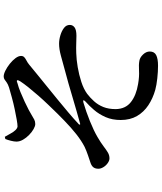

<svg xmlns="http://www.w3.org/2000/svg" viewBox="62 -882 876 1040"><g transform="rotate(-90 500.0 -362.0)"><path d="M335 -705Q325 -706 315 -716.5Q305 -727 296.5 -743Q288 -759 279 -774L267 -771Q262 -759 257.5 -741Q253 -723 253 -711Q253 -693 263.5 -675Q274 -657 289.5 -642Q305 -627 321 -618Q337 -609 348 -609Q362 -609 372.5 -614.5Q383 -620 395 -627.5Q407 -635 424 -644Q443 -654 468.5 -666Q494 -678 521 -689Q548 -700 568 -705Q581 -711 584.5 -707.5Q588 -704 580 -691Q567 -671 546.5 -645.5Q526 -620 502 -592.5Q478 -565 452.5 -538.5Q427 -512 405 -489.5Q383 -467 367 -452Q329 -415 293.5 -387Q258 -359 225 -342Q204 -332 179 -323.5Q154 -315 136 -309Q120 -303 113 -293Q106 -283 106 -267Q106 -254 114.5 -240Q123 -226 136.5 -216.5Q150 -207 162 -207Q179 -207 193.5 -215.5Q208 -224 227.5 -239Q247 -254 278 -272Q312 -292 364 -313Q416 -334 464 -348Q475 -351 476.5 -348Q478 -345 470 -337Q447 -317 424 -290Q401 -263 385.5 -227.5Q370 -192 370 -146Q370 -95 391.5 -58Q413 -21 450 3.5Q487 28 533 41Q559 48 595.5 52Q632 56 664 56Q702 56 721.5 46Q741 36 741 11Q741 -8 725 -25Q709 -42 691 -45Q670 -49 637.5 -47Q605 -45 565 -52Q504 -62 467 -91Q430 -120 429 -173Q429 -212 440.5 -240.5Q452 -269 471.5 -290.5Q491 -312 512 -328Q538 -347 576.5 -359.5Q615 -372 656 -379Q697 -386 732 -387Q762 -388 785.5 -387Q809 -386 826 -386Q858 -386 871.5 -396Q885 -406 885 -422Q885 -441 868.5 -453.5Q852 -466 828.5 -473Q805 -480 783 -480Q755 -480 719.5 -470.5Q684 -461 630 -446Q605 -440 569.5 -429.5Q534 -419 494.5 -407.5Q455 -396 417.5 -385Q380 -374 350 -366Q346 -365 345 -367Q344 -369 347 -373Q379 -403 413 -431.5Q447 -460 481 -488Q515 -516 548 -542.5Q581 -569 611.5 -594Q642 -619 670 -642Q681 -651 692 -656.5Q703 -662 710 -668.5Q717 -675 717 -686Q717 -700 705 -716Q693 -732 675 -746.5Q657 -761 638 -770.5Q619 -780 606 -780Q596 -780 589 -775Q582 -770 573 -763.5Q564 -757 546 -751Q522 -744 491 -735.5Q460 -727 429 -720.5Q398 -714 372.5 -709.5Q347 -705 335 -705Z"/></g></svg>

Font: Early Summer Mincho SemiBold
Style: Regular
Weight: 600
Designer: GuiWonder
Version: Version 1.002